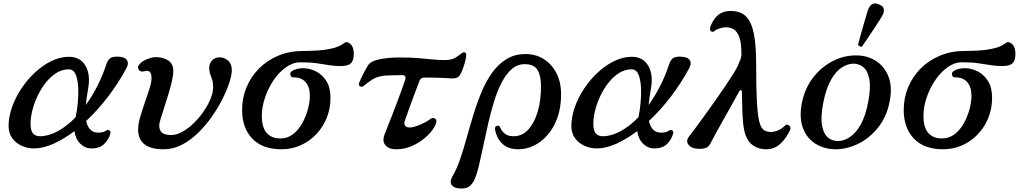

<svg xmlns="http://www.w3.org/2000/svg" viewBox="-20 -858 5968 1119"><path d="M178 7Q140 7 106 -8.5Q72 -24 51 -53Q30 -82 30 -124Q30 -177 50 -233.5Q70 -290 105 -342.5Q140 -395 185 -436.5Q230 -478 280.5 -502.5Q331 -527 382 -527Q447 -527 478 -475Q509 -423 493 -337Q489 -312 485.5 -289.5Q482 -267 480 -246Q517 -297 548 -358Q579 -419 601 -487Q612 -519 636 -525Q660 -531 690 -525Q713 -521 722 -504Q731 -487 716 -459Q670 -374 610 -295Q550 -216 482 -153Q497 -85 553 -85Q570 -85 581.5 -88.5Q593 -92 601 -98Q608 -103 617.5 -98Q627 -93 623 -79Q615 -48 589 -20.5Q563 7 513 7Q476 7 448 -20.5Q420 -48 414 -94Q353 -48 292.5 -20.5Q232 7 178 7ZM213 -64Q263 -64 317 -93.5Q371 -123 421 -175Q429 -212 433.5 -259.5Q438 -307 435.5 -351.5Q433 -396 420.5 -425Q408 -454 381 -454Q342 -454 308 -432.5Q274 -411 246.5 -376Q219 -341 199 -299Q179 -257 168.5 -214.5Q158 -172 158 -137Q158 -97 172 -80.5Q186 -64 213 -64Z M933 12Q785 12 785 -104Q785 -135 797 -176Q809 -217 824 -260Q839 -303 851 -340.5Q863 -378 863 -402Q863 -431 852 -440Q841 -449 822 -443Q801 -436 789.5 -450.5Q778 -465 791 -481Q806 -501 836.5 -513Q867 -525 888 -525Q930 -525 960 -506Q990 -487 990 -444Q990 -419 981.5 -383Q973 -347 961 -307.5Q949 -268 937 -231Q925 -194 916.5 -166.5Q908 -139 908 -128Q908 -98 924.5 -84.5Q941 -71 977 -71Q1009 -71 1043 -90Q1077 -109 1108.5 -139.5Q1140 -170 1166 -207.5Q1192 -245 1207 -282Q1222 -319 1222 -350Q1222 -377 1217 -392.5Q1212 -408 1207 -420Q1202 -432 1200 -450Q1196 -482 1213.5 -503Q1231 -524 1260 -524Q1287 -524 1309 -505Q1331 -486 1331 -449Q1331 -422 1317 -378Q1303 -334 1277 -282Q1251 -230 1215 -178.5Q1179 -127 1134.5 -83.5Q1090 -40 1039.5 -14Q989 12 933 12Z M1621 12Q1509 12 1450 -50.5Q1391 -113 1391 -217Q1391 -288 1417 -350Q1443 -412 1490.5 -459.5Q1538 -507 1603 -534Q1668 -561 1746 -561Q1782 -561 1827 -563.5Q1872 -566 1914.5 -575.5Q1957 -585 1984 -606Q2002 -620 2022 -602Q2042 -584 2042 -545Q2042 -505 2025 -489Q2008 -473 1965 -473Q1929 -473 1896.5 -478.5Q1864 -484 1825 -489.5Q1786 -495 1730 -495Q1687 -495 1646.5 -466Q1606 -437 1574.5 -390.5Q1543 -344 1524.5 -289Q1506 -234 1506 -183Q1506 -114 1535 -82.5Q1564 -51 1613 -51Q1656 -51 1688.5 -76.5Q1721 -102 1742.5 -141.5Q1764 -181 1775 -223.5Q1786 -266 1786 -299Q1786 -352 1760 -380.5Q1734 -409 1687 -407Q1677 -407 1672.5 -421.5Q1668 -436 1685 -446Q1712 -461 1749 -460.5Q1786 -460 1822 -442Q1858 -424 1882 -386Q1906 -348 1906 -288Q1906 -224 1883.5 -169.5Q1861 -115 1821.5 -74Q1782 -33 1730.5 -10.5Q1679 12 1621 12Z M2289 12Q2246 12 2226 -12Q2206 -36 2222 -76Q2225 -84 2237 -114.5Q2249 -145 2265.5 -187Q2282 -229 2298 -272Q2314 -315 2326.5 -349.5Q2339 -384 2343 -399Q2345 -407 2341 -413.5Q2337 -420 2325 -420Q2308 -420 2286.5 -419.5Q2265 -419 2246.5 -418.5Q2228 -418 2220 -417Q2177 -412 2150.5 -395Q2124 -378 2098 -356Q2089 -349 2078.5 -355Q2068 -361 2073 -375Q2077 -386 2086.5 -406Q2096 -426 2107 -446.5Q2118 -467 2126 -479Q2143 -503 2194 -513Q2245 -523 2308 -523Q2372 -523 2416 -519.5Q2460 -516 2496 -512Q2532 -508 2572 -508Q2612 -508 2634.5 -522Q2657 -536 2670 -547Q2681 -556 2689.5 -552.5Q2698 -549 2697 -536Q2696 -518 2689.5 -494.5Q2683 -471 2675 -450.5Q2667 -430 2660 -420Q2651 -407 2638 -403.5Q2625 -400 2606 -401Q2589 -403 2560.5 -404Q2532 -405 2502.5 -405.5Q2473 -406 2452 -406Q2445 -406 2437 -402Q2429 -398 2426 -390Q2422 -380 2413 -356Q2404 -332 2392.5 -301.5Q2381 -271 2370 -240.5Q2359 -210 2351 -187Q2343 -164 2340 -156Q2333 -136 2341 -125.5Q2349 -115 2368 -115Q2385 -115 2408.5 -123.5Q2432 -132 2454.5 -143.5Q2477 -155 2489 -165Q2500 -174 2513.5 -168Q2527 -162 2522 -143Q2517 -122 2497 -96Q2477 -70 2445 -45Q2413 -20 2373 -4Q2333 12 2289 12Z M2648 239Q2618 234 2609.5 215.5Q2601 197 2619 166Q2643 125 2662.5 67.5Q2682 10 2700.5 -57Q2719 -124 2740 -192.5Q2761 -261 2787.5 -324Q2814 -387 2849.5 -436Q2885 -485 2932.5 -514Q2980 -543 3043 -543Q3102 -543 3148.5 -514Q3195 -485 3222.5 -432.5Q3250 -380 3250 -308Q3250 -231 3228.5 -171.5Q3207 -112 3171 -71Q3135 -30 3091 -9Q3047 12 3002 12Q2956 12 2927.5 -5.5Q2899 -23 2884 -50Q2869 -77 2865 -105Q2863 -121 2876.5 -124.5Q2890 -128 2894 -117Q2903 -95 2921.5 -79.5Q2940 -64 2973 -64Q3023 -64 3058.5 -102.5Q3094 -141 3113.5 -206.5Q3133 -272 3133 -354Q3133 -416 3113 -450Q3093 -484 3038 -484Q2995 -484 2962 -455Q2929 -426 2903.5 -376.5Q2878 -327 2859 -265Q2840 -203 2825 -137Q2810 -71 2797 -9Q2784 53 2772 104Q2760 155 2747 185Q2733 217 2711 231Q2689 245 2648 239Z M3458 7Q3420 7 3386 -8.5Q3352 -24 3331 -53Q3310 -82 3310 -124Q3310 -177 3330 -233.5Q3350 -290 3385 -342.5Q3420 -395 3465 -436.5Q3510 -478 3560.5 -502.5Q3611 -527 3662 -527Q3727 -527 3758 -475Q3789 -423 3773 -337Q3769 -312 3765.5 -289.5Q3762 -267 3760 -246Q3797 -297 3828 -358Q3859 -419 3881 -487Q3892 -519 3916 -525Q3940 -531 3970 -525Q3993 -521 4002 -504Q4011 -487 3996 -459Q3950 -374 3890 -295Q3830 -216 3762 -153Q3777 -85 3833 -85Q3850 -85 3861.5 -88.5Q3873 -92 3881 -98Q3888 -103 3897.5 -98Q3907 -93 3903 -79Q3895 -48 3869 -20.5Q3843 7 3793 7Q3756 7 3728 -20.5Q3700 -48 3694 -94Q3633 -48 3572.5 -20.5Q3512 7 3458 7ZM3493 -64Q3543 -64 3597 -93.5Q3651 -123 3701 -175Q3709 -212 3713.5 -259.5Q3718 -307 3715.5 -351.5Q3713 -396 3700.5 -425Q3688 -454 3661 -454Q3622 -454 3588 -432.5Q3554 -411 3526.5 -376Q3499 -341 3479 -299Q3459 -257 3448.5 -214.5Q3438 -172 3438 -137Q3438 -97 3452 -80.5Q3466 -64 3493 -64Z M4446 12Q4403 12 4372 -8Q4341 -28 4325 -71Q4315 -100 4311 -142Q4307 -184 4306 -230.5Q4305 -277 4304 -321Q4304 -333 4298.5 -333Q4293 -333 4288 -325Q4269 -290 4243.5 -245Q4218 -200 4193 -155Q4168 -110 4148.5 -74.5Q4129 -39 4121 -23Q4111 -1 4089.5 5.5Q4068 12 4036 8Q4004 4 3990.5 -17.5Q3977 -39 3996 -63Q4009 -79 4033 -111.5Q4057 -144 4087 -185.5Q4117 -227 4148.5 -271.5Q4180 -316 4208 -357.5Q4236 -399 4255.5 -430.5Q4275 -462 4281 -477Q4287 -491 4294 -508Q4301 -525 4301 -543Q4301 -609 4288.5 -642.5Q4276 -676 4255.5 -687.5Q4235 -699 4211 -699Q4193 -699 4172.5 -692Q4152 -685 4146 -679Q4135 -668 4125 -675Q4115 -682 4119 -698Q4130 -735 4159 -764.5Q4188 -794 4240 -794Q4295 -794 4327 -763Q4359 -732 4373 -664Q4387 -596 4387 -484Q4387 -352 4391 -273Q4395 -194 4404 -154.5Q4413 -115 4429.5 -102Q4446 -89 4471 -89Q4495 -89 4516.5 -99Q4538 -109 4554 -125Q4561 -133 4570 -131Q4579 -129 4584.5 -120.5Q4590 -112 4584 -99Q4563 -53 4528.5 -20.5Q4494 12 4446 12Z M4856 12Q4789 13 4736.5 -18Q4684 -49 4660.5 -109.5Q4637 -170 4653 -256Q4670 -342 4717.5 -404Q4765 -466 4829.5 -500Q4894 -534 4961 -535Q5029 -537 5081 -505.5Q5133 -474 5157.5 -413.5Q5182 -353 5165 -267Q5149 -181 5101 -119Q5053 -57 4988.5 -23.5Q4924 10 4856 12ZM4865 -36Q4899 -37 4933 -59Q4967 -81 4995.5 -130.5Q5024 -180 5040 -264Q5056 -348 5046.5 -397Q5037 -446 5011 -467Q4985 -488 4952 -487Q4919 -486 4885 -464Q4851 -442 4823 -392.5Q4795 -343 4778 -259Q4762 -175 4771 -126Q4780 -77 4806 -56Q4832 -35 4865 -36ZM5004.2 -587Q4997.6 -584.4 4990.2 -588.2Q4982.8 -592 4980.7 -597.7Q4981.8 -601.8 4987.3 -622.3Q4992.8 -642.8 5000.9 -671.7Q5009 -700.6 5017.6 -729.8Q5026.1 -759 5033 -782.1Q5039.9 -805.1 5044 -812.1Q5051.1 -827.7 5067 -835.2Q5082.9 -842.6 5104.2 -831.8Q5128.6 -821.6 5130.9 -805.6Q5133.2 -789.6 5126 -774Q5122.5 -766.1 5109.8 -746.1Q5097.1 -726.1 5080.3 -700.2Q5063.5 -674.3 5046.6 -649.6Q5029.7 -624.8 5017.7 -607.5Q5005.8 -590.2 5004.2 -587Z M5477 12Q5365 12 5306 -50.5Q5247 -113 5247 -217Q5247 -288 5273 -350Q5299 -412 5346.5 -459.5Q5394 -507 5459 -534Q5524 -561 5602 -561Q5638 -561 5683 -563.5Q5728 -566 5770.5 -575.5Q5813 -585 5840 -606Q5858 -620 5878 -602Q5898 -584 5898 -545Q5898 -505 5881 -489Q5864 -473 5821 -473Q5785 -473 5752.5 -478.5Q5720 -484 5681 -489.5Q5642 -495 5586 -495Q5543 -495 5502.5 -466Q5462 -437 5430.5 -390.5Q5399 -344 5380.5 -289Q5362 -234 5362 -183Q5362 -114 5391 -82.5Q5420 -51 5469 -51Q5512 -51 5544.5 -76.5Q5577 -102 5598.5 -141.5Q5620 -181 5631 -223.5Q5642 -266 5642 -299Q5642 -352 5616 -380.5Q5590 -409 5543 -407Q5533 -407 5528.5 -421.5Q5524 -436 5541 -446Q5568 -461 5605 -460.5Q5642 -460 5678 -442Q5714 -424 5738 -386Q5762 -348 5762 -288Q5762 -224 5739.5 -169.5Q5717 -115 5677.5 -74Q5638 -33 5586.5 -10.5Q5535 12 5477 12Z"/></svg>

Font: Zen Antique Soft
Style: Regular
Weight: 400
Designer: Yoshimichi Ohira
Foundry: Positype
Version: Version 1.001